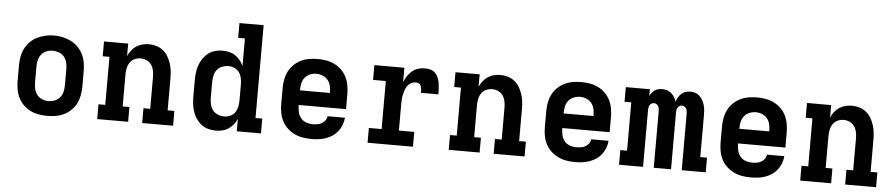

<svg xmlns="http://www.w3.org/2000/svg" viewBox="-43 -1017 6085 1306"><g transform="rotate(5 3000.0 -363.5)"><path d="M300 8Q271 8 241.5 3Q212 -2 185.5 -15Q159 -28 137.5 -49Q116 -70 103 -96Q90 -122 84.5 -151.5Q79 -181 79 -210V-320Q79 -349 84.5 -378.5Q90 -408 103.5 -434Q117 -460 138 -481Q159 -502 185.5 -515Q212 -528 241.5 -534.5Q271 -541 300 -541Q329 -541 358.5 -534.5Q388 -528 414.5 -515Q441 -502 462 -481Q483 -460 496.5 -434Q510 -408 515.5 -378.5Q521 -349 521 -320V-210Q521 -181 515.5 -151.5Q510 -122 497 -96Q484 -70 462.5 -49Q441 -28 414.5 -15Q388 -2 358.5 3Q329 8 300 8ZM300 -93Q322 -93 343 -101.5Q364 -110 378 -127Q392 -144 397 -166Q402 -188 402 -210V-320Q402 -342 397 -364Q392 -386 378 -403.5Q364 -421 342.5 -429Q321 -437 299 -437Q277 -437 256 -428.5Q235 -420 221.5 -402.5Q208 -385 203 -363.5Q198 -342 198 -320V-210Q198 -188 203 -166Q208 -144 222 -127Q236 -110 257 -101.5Q278 -93 300 -93Z M641 0V-101H687V-429H641V-530H806V-445Q815 -465 829 -483.5Q843 -502 862 -514.5Q881 -527 903.5 -532.5Q926 -538 948 -538Q974 -538 999 -530.5Q1024 -523 1044 -507Q1064 -491 1077.5 -468.5Q1091 -446 1099 -421.5Q1107 -397 1110 -371.5Q1113 -346 1113 -320V-101H1159V0H948V-101H994V-320Q994 -341 989.5 -362.5Q985 -384 973 -401.5Q961 -419 941 -428Q921 -437 900 -437Q879 -437 859 -428Q839 -419 827 -401.5Q815 -384 810.5 -362.5Q806 -341 806 -320V-101H852V0Z M1451 8Q1425 8 1399 1Q1373 -6 1352.5 -22Q1332 -38 1317 -60Q1302 -82 1293.5 -107Q1285 -132 1282 -158Q1279 -184 1279 -210V-320Q1279 -346 1282 -372Q1285 -398 1293.5 -423Q1302 -448 1317 -470Q1332 -492 1352.5 -508Q1373 -524 1399 -531Q1425 -538 1451 -538Q1474 -538 1496.5 -532.5Q1519 -527 1537.5 -514.5Q1556 -502 1570.5 -484Q1585 -466 1594 -445V-634H1548V-735H1713V-101H1759V0H1594V-85Q1585 -64 1570.5 -46Q1556 -28 1537.5 -15.5Q1519 -3 1496.5 2.5Q1474 8 1451 8ZM1499 -93Q1499 -93 1499 -93Q1499 -93 1499 -93Q1521 -93 1541 -102Q1561 -111 1573 -128.5Q1585 -146 1589.5 -167.5Q1594 -189 1594 -210V-320Q1594 -341 1589.5 -362.5Q1585 -384 1573 -401.5Q1561 -419 1541 -428Q1521 -437 1499 -437Q1477 -437 1456 -428.5Q1435 -420 1421.5 -403Q1408 -386 1403 -364Q1398 -342 1398 -320V-210Q1398 -188 1403 -166Q1408 -144 1421.5 -127Q1435 -110 1456 -101.5Q1477 -93 1499 -93Z M2103 8Q2073 8 2043.5 3Q2014 -2 1987.5 -15Q1961 -28 1939 -48.5Q1917 -69 1903.5 -95.5Q1890 -122 1884.5 -151Q1879 -180 1879 -210V-320Q1879 -349 1884.5 -378.5Q1890 -408 1903 -434Q1916 -460 1937.5 -481Q1959 -502 1985.5 -515Q2012 -528 2041.5 -533Q2071 -538 2100 -538Q2129 -538 2158.5 -533Q2188 -528 2214.5 -515Q2241 -502 2262.5 -481Q2284 -460 2297 -434Q2310 -408 2315.5 -378.5Q2321 -349 2321 -320V-215H1998V-210Q1998 -188 2003.5 -165.5Q2009 -143 2023 -126Q2037 -109 2058.5 -101Q2080 -93 2103 -93Q2119 -93 2135 -95.5Q2151 -98 2165 -105.5Q2179 -113 2189 -126.5Q2199 -140 2200 -156H2319Q2317 -131 2308 -107Q2299 -83 2283.5 -63Q2268 -43 2247 -29Q2226 -15 2202 -6.5Q2178 2 2153 5Q2128 8 2103 8ZM1998 -315H2202V-320Q2202 -342 2197 -364Q2192 -386 2178 -403Q2164 -420 2143 -428.5Q2122 -437 2100 -437Q2078 -437 2057 -428.5Q2036 -420 2022 -403Q2008 -386 2003 -364Q1998 -342 1998 -320Z M2487 0V-101H2574V-429H2487V-530H2692V-430Q2700 -452 2712.5 -472Q2725 -492 2743 -507.5Q2761 -523 2783.5 -530.5Q2806 -538 2829 -538Q2849 -538 2868 -533.5Q2887 -529 2901 -515.5Q2915 -502 2922.5 -484Q2930 -466 2933 -447Q2936 -428 2937 -408.5Q2938 -389 2938 -370H2819Q2819 -378 2819 -385.5Q2819 -393 2817.5 -400.5Q2816 -408 2813 -415.5Q2810 -423 2804.5 -428.5Q2799 -434 2791.5 -435.5Q2784 -437 2776 -437Q2760 -437 2745 -428.5Q2730 -420 2721 -407Q2712 -394 2706.5 -378Q2701 -362 2697.5 -346Q2694 -330 2693 -313.5Q2692 -297 2692 -281V-101H2797V0Z M3041 0V-101H3087V-429H3041V-530H3206V-445Q3215 -465 3229 -483.5Q3243 -502 3262 -514.5Q3281 -527 3303.5 -532.5Q3326 -538 3348 -538Q3374 -538 3399 -530.5Q3424 -523 3444 -507Q3464 -491 3477.5 -468.5Q3491 -446 3499 -421.5Q3507 -397 3510 -371.5Q3513 -346 3513 -320V-101H3559V0H3348V-101H3394V-320Q3394 -341 3389.5 -362.5Q3385 -384 3373 -401.5Q3361 -419 3341 -428Q3321 -437 3300 -437Q3279 -437 3259 -428Q3239 -419 3227 -401.5Q3215 -384 3210.5 -362.5Q3206 -341 3206 -320V-101H3252V0Z M3903 8Q3873 8 3843.5 3Q3814 -2 3787.5 -15Q3761 -28 3739 -48.5Q3717 -69 3703.5 -95.5Q3690 -122 3684.5 -151Q3679 -180 3679 -210V-320Q3679 -349 3684.5 -378.5Q3690 -408 3703 -434Q3716 -460 3737.5 -481Q3759 -502 3785.5 -515Q3812 -528 3841.5 -533Q3871 -538 3900 -538Q3929 -538 3958.5 -533Q3988 -528 4014.5 -515Q4041 -502 4062.5 -481Q4084 -460 4097 -434Q4110 -408 4115.5 -378.5Q4121 -349 4121 -320V-215H3798V-210Q3798 -188 3803.5 -165.5Q3809 -143 3823 -126Q3837 -109 3858.5 -101Q3880 -93 3903 -93Q3919 -93 3935 -95.5Q3951 -98 3965 -105.5Q3979 -113 3989 -126.5Q3999 -140 4000 -156H4119Q4117 -131 4108 -107Q4099 -83 4083.5 -63Q4068 -43 4047 -29Q4026 -15 4002 -6.5Q3978 2 3953 5Q3928 8 3903 8ZM3798 -315H4002V-320Q4002 -342 3997 -364Q3992 -386 3978 -403Q3964 -420 3943 -428.5Q3922 -437 3900 -437Q3878 -437 3857 -428.5Q3836 -420 3822 -403Q3808 -386 3803 -364Q3798 -342 3798 -320Z M4204 0V-100H4250V-430H4204V-530H4368V-484Q4374 -496 4382.5 -506.5Q4391 -517 4402 -524.5Q4413 -532 4426 -535Q4439 -538 4453 -538Q4453 -538 4453 -538Q4453 -538 4453 -538Q4470 -538 4486 -533Q4502 -528 4514.5 -517Q4527 -506 4536 -491Q4545 -476 4550 -460Q4554 -476 4562.5 -490.5Q4571 -505 4583 -516Q4595 -527 4611 -532.5Q4627 -538 4644 -538Q4661 -538 4678 -532.5Q4695 -527 4707.5 -515Q4720 -503 4728.5 -487.5Q4737 -472 4742 -455.5Q4747 -439 4748.5 -422Q4750 -405 4750 -387V-100H4796V0H4632V-387Q4632 -396 4630.5 -405Q4629 -414 4624.5 -421.5Q4620 -429 4612 -433.5Q4604 -438 4596 -438Q4587 -438 4579 -433.5Q4571 -429 4566.5 -421.5Q4562 -414 4560.5 -405Q4559 -396 4559 -387V0H4441V-387Q4441 -396 4439.5 -405Q4438 -414 4433.5 -421.5Q4429 -429 4421 -433.5Q4413 -438 4404 -438Q4396 -438 4388 -433.5Q4380 -429 4375.5 -421.5Q4371 -414 4369.5 -405Q4368 -396 4368 -387V0Z M5103 8Q5073 8 5043.5 3Q5014 -2 4987.5 -15Q4961 -28 4939 -48.5Q4917 -69 4903.5 -95.5Q4890 -122 4884.5 -151Q4879 -180 4879 -210V-320Q4879 -349 4884.5 -378.5Q4890 -408 4903 -434Q4916 -460 4937.5 -481Q4959 -502 4985.5 -515Q5012 -528 5041.5 -533Q5071 -538 5100 -538Q5129 -538 5158.5 -533Q5188 -528 5214.5 -515Q5241 -502 5262.5 -481Q5284 -460 5297 -434Q5310 -408 5315.5 -378.5Q5321 -349 5321 -320V-215H4998V-210Q4998 -188 5003.5 -165.5Q5009 -143 5023 -126Q5037 -109 5058.5 -101Q5080 -93 5103 -93Q5119 -93 5135 -95.5Q5151 -98 5165 -105.5Q5179 -113 5189 -126.5Q5199 -140 5200 -156H5319Q5317 -131 5308 -107Q5299 -83 5283.5 -63Q5268 -43 5247 -29Q5226 -15 5202 -6.5Q5178 2 5153 5Q5128 8 5103 8ZM4998 -315H5202V-320Q5202 -342 5197 -364Q5192 -386 5178 -403Q5164 -420 5143 -428.5Q5122 -437 5100 -437Q5078 -437 5057 -428.5Q5036 -420 5022 -403Q5008 -386 5003 -364Q4998 -342 4998 -320Z M5441 0V-101H5487V-429H5441V-530H5606V-445Q5615 -465 5629 -483.5Q5643 -502 5662 -514.5Q5681 -527 5703.5 -532.5Q5726 -538 5748 -538Q5774 -538 5799 -530.5Q5824 -523 5844 -507Q5864 -491 5877.5 -468.5Q5891 -446 5899 -421.5Q5907 -397 5910 -371.5Q5913 -346 5913 -320V-101H5959V0H5748V-101H5794V-320Q5794 -341 5789.5 -362.5Q5785 -384 5773 -401.5Q5761 -419 5741 -428Q5721 -437 5700 -437Q5679 -437 5659 -428Q5639 -419 5627 -401.5Q5615 -384 5610.5 -362.5Q5606 -341 5606 -320V-101H5652V0Z"/></g></svg>

Font: Iosevka Slab Extended
Style: Bold
Weight: 700
Width: 7
Monospace: yes
Designer: Belleve Invis
Foundry: Belleve Invis
Version: Version 11.1.0; ttfautohint (v1.8.3)